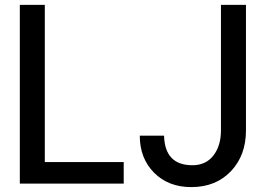

<svg xmlns="http://www.w3.org/2000/svg" viewBox="-20 -742 1074 776"><path d="M480 0H60.1V-722.2H161.1V-86.9H480ZM757.8 -74.2Q812 -74.2 842.5 -113.5Q873 -152.8 873 -214.8V-722.2H974.1V-214.8Q974.1 -113.8 913.1 -49.8Q852.1 14.2 752.9 14.2Q660.6 14.2 602.8 -43.9Q544.9 -102.1 544.9 -193.8H643.1Q646 -74.2 757.8 -74.2Z"/></svg>

Font: Perun
Style: Regular
Weight: 400
Version: Version 1.0000